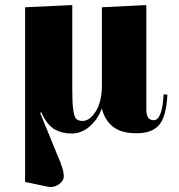

<svg xmlns="http://www.w3.org/2000/svg" viewBox="-20 -521 713 765"><path d="M80 -492C80 -492 80 204 80 204C80 204 171 223 171 223C171 223 171 223 171 223C186 226 201 223 214 214C227 205 234 194 234 182C234 171 232 158 227 144C227 144 227 144 227 144C224 137 222 131 221 126C219 121 215 113 210 100C205 87 201 78 198 71C198 71 140 -71 140 -71C140 -71 144 -74 144 -74C144 -74 144 -74 144 -74C160 -39 178 -17 197 -6C216 5 238 11 265 11C291 11 315 2 337 -17C359 -36 375 -60 386 -89C386 -89 386 -89 386 -89C393 -59 407 -35 429 -17C451 1 483 10 524 10C565 10 595 -1 614 -23C633 -45 644 -85 647 -144C647 -144 632 -145 632 -145C632 -145 632 -145 632 -145C628 -76 615 -42 592 -42C592 -42 592 -42 592 -42C573 -42 563 -56 563 -85C563 -85 563 -501 563 -501C563 -501 386 -492 386 -492C386 -492 386 -181 386 -181C386 -181 386 -181 386 -181C386 -138 378 -104 362 -78C346 -52 328 -39 308 -39C308 -39 308 -39 308 -39C298 -39 290 -42 284 -47C284 -47 284 -47 284 -47C273 -58 268 -95 268 -158C268 -158 268 -501 268 -501C268 -501 80 -492 80 -492Z"/></svg>

Font: Abril Fatface Utterance
Style: Regular
Weight: 500
Designer: Veronika Burian, Jos Scaglione
Foundry: TypeTogether
Version: ""